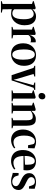

<svg xmlns="http://www.w3.org/2000/svg" viewBox="1530 -2288 985 4085"><g transform="rotate(90 2022.5 -245.5)"><path d="M5 227V208.5L63.5 192.5V-434L3.5 -454V-470.5L138.5 -510.5H160L177.5 -497L176 -438.5Q183 -452.5 203.2 -471.5Q223.5 -490.5 254.8 -505Q286 -519.5 324.5 -519.5Q387.5 -519.5 430.5 -490.5Q473.5 -461.5 495.5 -406.5Q517.5 -351.5 517.5 -274Q517.5 -209 498.2 -156.2Q479 -103.5 445 -66.2Q411 -29 367.2 -9Q323.5 11 274.5 11Q242 11 214.5 5.8Q187 0.5 175.5 -4.5L176.5 72.5V192.5L247.5 208.5V227ZM264.5 -16Q307 -16 334.8 -43.8Q362.5 -71.5 376 -126.5Q389.5 -181.5 389.5 -261Q389.5 -318.5 381.2 -358.2Q373 -398 358 -422.8Q343 -447.5 323.2 -458.8Q303.5 -470 280.5 -470Q253.5 -470 232.8 -460.2Q212 -450.5 198.2 -438Q184.5 -425.5 176.5 -416.5V-57.5Q186.5 -42 209.8 -29Q233 -16 264.5 -16Z M551.5 0V-18.5L609.5 -34.5V-434L550 -454V-470.5L681.5 -510.5H707L724 -498L723.5 -464.5L721 -377.5L723.5 -383Q726 -399.5 736.8 -421.5Q747.5 -443.5 765 -464.8Q782.5 -486 805 -500Q827.5 -514 853.5 -514Q863.5 -514 869.8 -512.8Q876 -511.5 880 -509.5V-399.5Q875 -403.5 864.8 -407.8Q854.5 -412 840.5 -412Q817.5 -412 796.2 -407.5Q775 -403 757 -390.8Q739 -378.5 725 -356L725.5 -35L796.5 -18.5V0Z M901 -245.5Q901 -314 922 -365.2Q943 -416.5 978.8 -450.8Q1014.5 -485 1059.2 -502.2Q1104 -519.5 1151 -519.5Q1229.5 -519.5 1280.5 -486.8Q1331.5 -454 1356 -396Q1380.5 -338 1380.5 -263Q1380.5 -194.5 1359.5 -143Q1338.5 -91.5 1303.2 -57.2Q1268 -23 1223.5 -5.8Q1179 11.5 1132 11.5Q1074 11.5 1030.5 -7.2Q987 -26 958.5 -60.2Q930 -94.5 915.5 -141.8Q901 -189 901 -245.5ZM1141.5 -15Q1177 -15 1201.2 -40.5Q1225.5 -66 1237.8 -118Q1250 -170 1250 -248.5Q1250 -297 1244.5 -341Q1239 -385 1226.5 -419.2Q1214 -453.5 1193.5 -473.2Q1173 -493 1142.5 -493Q1106 -493 1081.2 -467.8Q1056.5 -442.5 1044 -390.8Q1031.5 -339 1031.5 -259Q1031.5 -210.5 1037.2 -166.5Q1043 -122.5 1055.8 -88.2Q1068.5 -54 1089.5 -34.5Q1110.5 -15 1141.5 -15Z M1579 0 1424 -466.5 1380.5 -484.5V-502.5H1609V-484.5L1553.5 -466.5L1656 -125L1677.5 -42.5L1700 -125L1794 -466.5L1735.5 -484V-502.5H1895V-484.5L1847.5 -466.5L1690.5 0Z M1904 0V-18.5L1961.5 -34.5V-434L1902 -454V-470.5L2040 -510.5H2060L2077.5 -495.5V-34.5L2137 -18.5V0ZM2020.5 -572.5Q1992 -572.5 1974.8 -590.5Q1957.5 -608.5 1957.5 -639.5Q1957.5 -674 1978.2 -696Q1999 -718 2030 -718H2031Q2059.5 -718 2076.8 -700.5Q2094 -683 2094 -651Q2094 -617 2073.2 -594.8Q2052.5 -572.5 2021.5 -572.5Z M2224 -34.5V-434L2164.5 -454V-470.5L2298.5 -510.5H2322.5L2339.5 -497.5V-458.5L2338.5 -420Q2356.5 -443 2382.2 -465Q2408 -487 2440.8 -501.5Q2473.5 -516 2512 -516Q2566.5 -516 2597.5 -493.8Q2628.5 -471.5 2641.5 -428Q2654.5 -384.5 2654.5 -321.5V-34.5L2709.5 -18.5V0H2487V-18.5L2538.5 -34.5V-319.5Q2538.5 -359.5 2532.8 -388.8Q2527 -418 2510.8 -434Q2494.5 -450 2463 -450Q2434.5 -450 2413.2 -444.5Q2392 -439 2374.8 -428.5Q2357.5 -418 2340 -404.5V-34.5L2396 -18.5V0H2166.5V-18.5Z M2962.5 11Q2889.5 11 2839 -21.2Q2788.5 -53.5 2762.2 -111.2Q2736 -169 2736 -245.5Q2736 -305.5 2754.5 -355.5Q2773 -405.5 2807 -442.5Q2841 -479.5 2887.8 -499.8Q2934.5 -520 2991 -520Q3027 -520 3054.8 -513Q3082.5 -506 3103 -498Q3123.5 -490 3136 -487.5L3131 -350H3070L3049 -451Q3047.5 -461 3040.8 -471Q3034 -481 3020.2 -487.5Q3006.5 -494 2982.5 -494Q2951 -494 2924 -469Q2897 -444 2880.8 -393.5Q2864.5 -343 2864.5 -265.5Q2864.5 -209.5 2874.2 -167.2Q2884 -125 2902.2 -96.5Q2920.5 -68 2946.8 -53.8Q2973 -39.5 3005.5 -39.5Q3026.5 -39.5 3049 -44.8Q3071.5 -50 3091.8 -59Q3112 -68 3125 -78.5L3136.5 -56Q3121.5 -40 3094 -24.5Q3066.5 -9 3032.2 1Q2998 11 2962.5 11Z M3407.5 11.5Q3329.5 11.5 3277.2 -19.5Q3225 -50.5 3198.5 -107.2Q3172 -164 3172 -242.5Q3172 -308.5 3191 -359.5Q3210 -410.5 3243.2 -446.2Q3276.5 -482 3319.2 -500.5Q3362 -519 3409 -519Q3499 -519 3551 -472Q3603 -425 3604 -335.5Q3604.5 -304 3602.8 -284.2Q3601 -264.5 3598 -253H3298.5Q3299.5 -205 3308 -165.8Q3316.5 -126.5 3333.8 -98Q3351 -69.5 3378.2 -54Q3405.5 -38.5 3443 -38.5Q3478.5 -38.5 3515.2 -51Q3552 -63.5 3573.5 -80.5L3585.5 -57Q3569.5 -40.5 3541.8 -24.8Q3514 -9 3479.2 1.2Q3444.5 11.5 3407.5 11.5ZM3298.5 -275.5 3483 -285Q3484 -299.5 3484.2 -312Q3484.5 -324.5 3484.5 -338.5Q3484.5 -413.5 3467 -453Q3449.5 -492.5 3406 -492.5Q3379.5 -492.5 3359.2 -477Q3339 -461.5 3325 -432.8Q3311 -404 3304.2 -364.2Q3297.5 -324.5 3298.5 -275.5Z M3832 11Q3794 11 3760 2.5Q3726 -6 3700 -15Q3674 -24 3658.5 -24.5L3660.5 -148.5H3710.5L3733 -80.5Q3738.5 -64 3756 -48.8Q3773.5 -33.5 3796.5 -23.8Q3819.5 -14 3840 -14Q3871 -14 3893.5 -23Q3916 -32 3928.5 -49.8Q3941 -67.5 3941 -92Q3941 -115 3926.2 -132.5Q3911.5 -150 3881.5 -166.8Q3851.5 -183.5 3807 -203.5Q3765.5 -221.5 3733 -245Q3700.5 -268.5 3682 -300Q3663.5 -331.5 3663.5 -373.5Q3663.5 -419 3686.5 -451.5Q3709.5 -484 3751 -501.5Q3792.5 -519 3847.5 -519Q3889 -519 3916.8 -512.8Q3944.5 -506.5 3963.2 -499.5Q3982 -492.5 3996.5 -490L3994 -369.5H3945.5L3924.5 -434.5Q3919 -452 3908.5 -465.8Q3898 -479.5 3881.8 -487.2Q3865.5 -495 3841.5 -495Q3820 -495 3798.8 -486.8Q3777.5 -478.5 3763 -461.2Q3748.5 -444 3748.5 -417.5Q3748.5 -391 3764.5 -372Q3780.5 -353 3806.8 -338.2Q3833 -323.5 3864 -308.5Q3894.5 -294.5 3923 -279.5Q3951.5 -264.5 3974 -246.2Q3996.5 -228 4009.8 -204.2Q4023 -180.5 4023 -148.5Q4023 -103.5 4001.8 -67.2Q3980.5 -31 3938 -10Q3895.5 11 3832 11Z"/></g></svg>

Font: Merriweather 144pt SemiBold
Style: Regular
Weight: 600
Version: Version 2.100